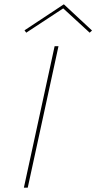

<svg xmlns="http://www.w3.org/2000/svg" viewBox="-20 -873 448 893"><path d="M234 -658H252L109 0H91ZM397 -721 274 -834 102 -721 94 -732 277 -853 408 -731Z"/></svg>

Font: Ysabeau Thin
Style: Italic
Weight: 200
Italic angle: -12°
Designer: Christian Thalmann (Catharsis Fonts)
Version: Version 0.003